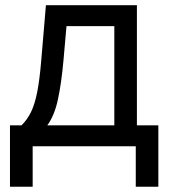

<svg xmlns="http://www.w3.org/2000/svg" viewBox="-20 -566 668 743"><path d="M18.6 156.7V-81.1H63.5Q85.9 -103.5 100.3 -133.1Q114.7 -162.6 124 -209.7Q133.3 -256.8 139.6 -332L157.7 -545.9H509.8V-81.1H592.8V156.7H505.4V0H106.4V156.7ZM163.1 -81.1H422.4V-464.8H237.3L225.6 -332Q217.8 -245.1 204.3 -181.9Q190.9 -118.7 163.1 -81.1Z"/></svg>

Font: Inter-Regular
Style: Regular
Weight: 400
Designer: Rasmus Andersson
Foundry: rsms
Version: Version 4.000;git-a52131595